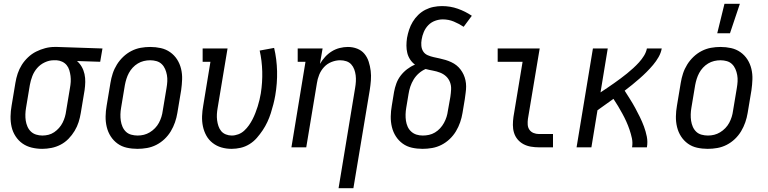

<svg xmlns="http://www.w3.org/2000/svg" viewBox="-20 -775 4040 1010"><path d="M202 8Q174 8 147 1.5Q120 -5 98.5 -20Q77 -35 62 -58Q47 -81 41 -107.5Q35 -134 35.5 -162.5Q36 -191 41 -219L61 -339Q65 -364 73 -388Q81 -412 94.5 -433.5Q108 -455 127.5 -473.5Q147 -492 170 -503.5Q193 -515 217.5 -521.5Q242 -528 267 -528H281L519 -520L507 -450L385 -454Q400 -441 410 -423.5Q420 -406 424.5 -385.5Q429 -365 428.5 -343.5Q428 -322 425 -301L405 -181Q401 -156 393.5 -132.5Q386 -109 372.5 -86.5Q359 -64 340.5 -45Q322 -26 299 -14Q276 -2 251 3Q226 8 202 8ZM203 -62Q219 -62 235 -66Q251 -70 265 -79.5Q279 -89 290.5 -102Q302 -115 309.5 -130Q317 -145 321.5 -160.5Q326 -176 328 -192L348 -312Q351 -328 352 -344Q353 -360 351 -375.5Q349 -391 344.5 -406Q340 -421 330.5 -432.5Q321 -444 307 -450.5Q293 -457 278 -458H262Q239 -458 215.5 -447Q192 -436 175.5 -417Q159 -398 150 -374.5Q141 -351 137 -328L117 -208Q114 -191 113.5 -173.5Q113 -156 115.5 -140Q118 -124 124.5 -109Q131 -94 142.5 -83Q154 -72 170 -67Q186 -62 203 -62Z M703 8Q674 8 647 2Q620 -4 598.5 -19.5Q577 -35 562.5 -57.5Q548 -80 541.5 -107Q535 -134 535.5 -162.5Q536 -191 541 -219L561 -339Q565 -364 573 -388.5Q581 -413 595 -435.5Q609 -458 628.5 -476.5Q648 -495 671.5 -507Q695 -519 720 -523.5Q745 -528 770 -528Q799 -528 826 -522Q853 -516 875 -500.5Q897 -485 911.5 -462.5Q926 -440 932.5 -413Q939 -386 938 -357.5Q937 -329 933 -301L913 -181Q909 -156 900.5 -131.5Q892 -107 878.5 -84.5Q865 -62 845.5 -43.5Q826 -25 802.5 -13Q779 -1 753.5 3.5Q728 8 703 8ZM704 -62Q721 -62 737 -66Q753 -70 768 -79Q783 -88 795.5 -101Q808 -114 816 -129Q824 -144 829 -160Q834 -176 836 -192L856 -312Q859 -329 860 -346.5Q861 -364 858 -380.5Q855 -397 848.5 -412Q842 -427 830.5 -438Q819 -449 803 -453.5Q787 -458 770 -458Q753 -458 736.5 -454Q720 -450 705 -441Q690 -432 678 -419Q666 -406 658 -391Q650 -376 645 -360Q640 -344 637 -328L617 -208Q614 -191 613.5 -173.5Q613 -156 615.5 -139.5Q618 -123 624.5 -108Q631 -93 642.5 -82Q654 -71 670.5 -66.5Q687 -62 704 -62Z M1198 8Q1170 8 1144.5 0.5Q1119 -7 1098.5 -23Q1078 -39 1065.5 -61.5Q1053 -84 1047.5 -110Q1042 -136 1043 -164Q1044 -192 1049 -219L1087 -450H1046V-520H1177L1125 -208Q1122 -191 1121 -175Q1120 -159 1122 -143Q1124 -127 1129 -112Q1134 -97 1143.5 -85.5Q1153 -74 1168 -68Q1183 -62 1199 -62Q1216 -62 1233.5 -68.5Q1251 -75 1265 -88Q1279 -101 1289.5 -116Q1300 -131 1308.5 -147.5Q1317 -164 1323.5 -181Q1330 -198 1335.5 -215Q1341 -232 1345 -249.5Q1349 -267 1352 -284Q1361 -342 1359.5 -399Q1358 -456 1346 -509L1422 -523Q1436 -464 1437.5 -400.5Q1439 -337 1428 -273Q1424 -250 1418 -226.5Q1412 -203 1404.5 -179.5Q1397 -156 1386.5 -133.5Q1376 -111 1362 -90Q1348 -69 1331 -49.5Q1314 -30 1292 -16.5Q1270 -3 1246 2.5Q1222 8 1198 8Z M1761 215 1848 -312Q1851 -329 1852 -346Q1853 -363 1851 -379Q1849 -395 1843.5 -410Q1838 -425 1827.5 -436.5Q1817 -448 1801.5 -453Q1786 -458 1769 -458Q1747 -458 1724 -449Q1701 -440 1684.5 -422Q1668 -404 1659 -381.5Q1650 -359 1647 -337L1591 0H1513L1587 -450H1546V-520H1677L1663 -439Q1675 -459 1690.5 -476Q1706 -493 1725.5 -505Q1745 -517 1767 -522.5Q1789 -528 1810 -528Q1836 -528 1859 -519Q1882 -510 1897 -492Q1912 -474 1919.5 -450.5Q1927 -427 1930 -402.5Q1933 -378 1931 -352Q1929 -326 1925 -301L1839 215Z M2203 8Q2174 8 2147 2Q2120 -4 2098.5 -19.5Q2077 -35 2062.5 -57.5Q2048 -80 2041.5 -107Q2035 -134 2035.5 -162.5Q2036 -191 2041 -219L2053 -292Q2057 -314 2065 -336Q2073 -358 2087.5 -377Q2102 -396 2121.5 -411Q2141 -426 2163 -435Q2148 -446 2137.5 -462Q2127 -478 2122.5 -496.5Q2118 -515 2118 -535Q2118 -555 2121 -575Q2125 -597 2132 -618.5Q2139 -640 2151 -660Q2163 -680 2180 -696.5Q2197 -713 2217.5 -723.5Q2238 -734 2260.5 -738.5Q2283 -743 2305 -743Q2349 -743 2388.5 -729Q2428 -715 2462 -692L2419 -634Q2395 -650 2367.5 -661.5Q2340 -673 2309 -673Q2289 -673 2268.5 -665.5Q2248 -658 2233 -642.5Q2218 -627 2209.5 -607Q2201 -587 2198 -567Q2195 -551 2196.5 -534Q2198 -517 2206.5 -504Q2215 -491 2230 -484.5Q2245 -478 2261 -474.5Q2277 -471 2293 -467.5Q2309 -464 2324 -459.5Q2339 -455 2354 -448Q2369 -441 2381 -431.5Q2393 -422 2402.5 -409.5Q2412 -397 2418.5 -383Q2425 -369 2428.5 -353Q2432 -337 2432 -320.5Q2432 -304 2429.5 -287Q2427 -270 2425 -253L2413 -181Q2409 -156 2400.5 -131.5Q2392 -107 2378.5 -84.5Q2365 -62 2345.5 -43.5Q2326 -25 2302.5 -13Q2279 -1 2253.5 3.5Q2228 8 2203 8ZM2204 -62Q2220 -62 2236.5 -65.5Q2253 -69 2268 -78Q2283 -87 2295 -100Q2307 -113 2315.5 -128.5Q2324 -144 2329 -160Q2334 -176 2336 -192L2349 -265Q2352 -285 2353 -305Q2354 -325 2347 -343Q2340 -361 2326.5 -373.5Q2313 -386 2295 -393Q2277 -400 2257.5 -403.5Q2238 -407 2219 -412Q2200 -404 2183.5 -389.5Q2167 -375 2156 -357Q2145 -339 2138.5 -319.5Q2132 -300 2129 -280L2117 -208Q2114 -191 2113.5 -173.5Q2113 -156 2115.5 -139.5Q2118 -123 2124.5 -108.5Q2131 -94 2143 -83Q2155 -72 2170.5 -67Q2186 -62 2204 -62Z M2815 0Q2794 0 2773 -3.5Q2752 -7 2734 -16.5Q2716 -26 2703 -41.5Q2690 -57 2684 -76.5Q2678 -96 2678 -117.5Q2678 -139 2681 -160L2729 -450H2598V-520H2819L2757 -149Q2755 -134 2756 -119Q2757 -104 2765 -92.5Q2773 -81 2786.5 -75.5Q2800 -70 2815 -70H2889V0Z M3013 0 3099 -520H3177L3139 -289Q3157 -301 3175 -313Q3193 -325 3210.5 -337.5Q3228 -350 3245 -362.5Q3262 -375 3278.5 -388.5Q3295 -402 3311 -416.5Q3327 -431 3341.5 -447Q3356 -463 3367.5 -481.5Q3379 -500 3383 -520H3461Q3457 -497 3444.5 -475Q3432 -453 3415.5 -433.5Q3399 -414 3381 -396Q3363 -378 3344 -361.5Q3325 -345 3305.5 -329Q3286 -313 3266 -298Q3280 -276 3294.5 -253Q3309 -230 3321.5 -207Q3334 -184 3346 -159.5Q3358 -135 3367.5 -109.5Q3377 -84 3382.5 -56.5Q3388 -29 3383 0H3305Q3309 -25 3304 -48Q3299 -71 3291.5 -93Q3284 -115 3274.5 -136Q3265 -157 3254 -177Q3243 -197 3231.5 -216.5Q3220 -236 3207 -255Q3186 -240 3165 -225Q3144 -210 3123 -195L3091 0Z M3703 8Q3674 8 3647 2Q3620 -4 3598.5 -19.5Q3577 -35 3562.5 -57.5Q3548 -80 3541.5 -107Q3535 -134 3535.5 -162.5Q3536 -191 3541 -219L3561 -339Q3565 -364 3573 -388.5Q3581 -413 3595 -435.5Q3609 -458 3628.5 -476.5Q3648 -495 3671.5 -507Q3695 -519 3720 -523.5Q3745 -528 3770 -528Q3799 -528 3826 -522Q3853 -516 3875 -500.5Q3897 -485 3911.5 -462.5Q3926 -440 3932.5 -413Q3939 -386 3938 -357.5Q3937 -329 3933 -301L3913 -181Q3909 -156 3900.5 -131.5Q3892 -107 3878.5 -84.5Q3865 -62 3845.5 -43.5Q3826 -25 3802.5 -13Q3779 -1 3753.5 3.5Q3728 8 3703 8ZM3704 -62Q3721 -62 3737 -66Q3753 -70 3768 -79Q3783 -88 3795.5 -101Q3808 -114 3816 -129Q3824 -144 3829 -160Q3834 -176 3836 -192L3856 -312Q3859 -329 3860 -346.5Q3861 -364 3858 -380.5Q3855 -397 3848.5 -412Q3842 -427 3830.5 -438Q3819 -449 3803 -453.5Q3787 -458 3770 -458Q3753 -458 3736.5 -454Q3720 -450 3705 -441Q3690 -432 3678 -419Q3666 -406 3658 -391Q3650 -376 3645 -360Q3640 -344 3637 -328L3617 -208Q3614 -191 3613.5 -173.5Q3613 -156 3615.5 -139.5Q3618 -123 3624.5 -108Q3631 -93 3642.5 -82Q3654 -71 3670.5 -66.5Q3687 -62 3704 -62ZM3753 -600 3791 -755H3872L3820 -600Z"/></svg>

Font: Iosevka Curly Slab
Style: Italic
Weight: 400
Italic angle: -9°
Monospace: yes
Designer: Belleve Invis
Foundry: Belleve Invis
Version: Version 22.1.2; ttfautohint (v1.8.4)